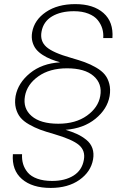

<svg xmlns="http://www.w3.org/2000/svg" viewBox="-20 -755 609 939"><path d="M137.2 -597.2Q147.9 -657.7 204.8 -696.3Q261.7 -734.9 348.1 -734.9Q437 -734.9 486.3 -691.2Q535.6 -647.5 529.8 -568.8H484.9Q486.8 -592.8 480.2 -615Q473.6 -637.2 458 -656.7Q442.4 -676.3 412.4 -688.2Q382.3 -700.2 341.8 -700.2Q276.9 -700.2 234.4 -674.8Q191.9 -649.4 183.1 -600.1Q174.8 -554.2 206.8 -525.6Q238.8 -497.1 327.1 -472.2Q366.7 -460.9 394.8 -450.7Q422.9 -440.4 450.2 -424.6Q477.5 -408.7 492.7 -390.1Q507.8 -371.6 514.6 -344.7Q521.5 -317.9 516.1 -285.2Q504.9 -221.7 447 -174.3Q389.2 -127 300.8 -120.1Q333 -110.4 356.9 -99.4Q380.9 -88.4 402.1 -71.3Q423.3 -54.2 431.9 -29.8Q440.4 -5.4 435.1 24.9Q424.3 85.4 368.4 124.8Q312.5 164.1 228 164.1Q137.2 164.1 87.2 120.6Q37.1 77.1 43 -1H87.9Q86.4 24.9 93 47.1Q99.6 69.3 115.7 88.6Q131.8 107.9 162.4 118.9Q192.9 129.9 234.9 129.9Q297.9 129.9 339.6 103.8Q381.3 77.6 390.1 26.9Q398.4 -18.1 366.2 -45.7Q334 -73.2 245.1 -99.1Q205.1 -110.4 177.2 -120.6Q149.4 -130.9 122.1 -146.5Q94.7 -162.1 79.6 -180.7Q64.5 -199.2 57.6 -225.8Q50.8 -252.4 56.2 -285.2Q68.4 -349.6 126.7 -397.2Q185.1 -444.8 273.9 -450.2Q249 -457.5 228.8 -465.6Q208.5 -473.6 188.7 -486.3Q168.9 -499 156.7 -514.2Q144.5 -529.3 138.7 -550.5Q132.8 -571.8 137.2 -597.2ZM470.2 -285.2Q481 -345.7 437.7 -383.3Q394.5 -420.9 308.1 -420.9Q222.7 -420.9 167.5 -381.6Q112.3 -342.3 102.1 -285.2Q91.3 -224.6 134.8 -187.3Q178.2 -149.9 265.1 -149.9Q350.1 -149.9 405.3 -189.5Q460.4 -229 470.2 -285.2Z"/></svg>

Font: SVN-Poppins ExtraLight
Style: Italic
Weight: 200
Italic angle: -10°
Designer: Ninad Kale (Devanagari), Jonny Pinhorn (Latin)
Foundry: Indian Type Foundry
Version: Version 3.002 2017